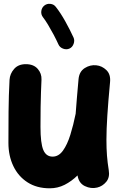

<svg xmlns="http://www.w3.org/2000/svg" viewBox="-20 -910 629 1012"><path d="M560.1 -477.5Q550.3 -373 545.7 -300.5Q541 -228 541 -173.3Q541 -127.4 543.9 -89.6Q546.9 -51.8 553.2 -13.2Q559.6 24.9 540 48.3Q520.5 71.8 492.2 78.6Q459.5 86.4 427.2 70.8Q395 55.2 388.7 14.6Q357.4 45.4 320.8 64Q284.2 82.5 242.2 82.5Q173.8 82.5 125 51Q76.2 19.5 50.3 -34.7Q24.4 -88.9 24.4 -156.7Q24.4 -236.3 25.1 -321.8Q25.9 -407.2 30.3 -489.7Q32.2 -521 54.2 -546.4Q76.2 -571.8 116.2 -571.8Q157.2 -571.8 178.7 -547.1Q200.2 -522.5 198.7 -490.2Q197.3 -457 196 -423.1Q194.8 -389.2 194.1 -345.9Q193.4 -302.7 193.4 -240.7Q193.4 -154.8 208.3 -119.6Q223.1 -84.5 257.3 -84.5Q289.1 -84.5 311.8 -116Q334.5 -147.5 350.6 -199Q366.7 -250.5 378.9 -311V-312Q381.8 -351.1 385.5 -396Q389.2 -440.9 394 -493.2Q397.9 -533.2 426.8 -551.3Q455.6 -569.3 487.3 -565.9Q517.6 -563 540.8 -540.5Q564 -518.1 560.1 -477.5ZM213.9 -880.9Q227.5 -891.6 245.6 -889.6Q263.7 -887.7 274.4 -873.5Q299.8 -841.3 324.7 -796.4Q349.6 -751.5 367.7 -711.9Q374.5 -696.3 367.9 -678.5Q361.3 -660.6 345.7 -653.8Q330.1 -647 312.5 -653.6Q294.9 -660.2 288.1 -675.8Q277.3 -699.7 262.7 -727.3Q248 -754.9 233.2 -779.5Q218.3 -804.2 206.1 -819.8Q195.3 -834 197.8 -852.1Q200.2 -870.1 213.9 -880.9Z"/></svg>

Font: Mikhak-DS2-FD Black
Style: Regular
Weight: 900
Designer: Amin Abedi
Version: Version 3.2